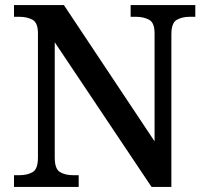

<svg xmlns="http://www.w3.org/2000/svg" viewBox="-20 -734 811 754"><path d="M35 0V-46H57Q87 -46 108 -58Q129 -70 129 -115V-603Q129 -645 107.5 -656.5Q86 -668 57 -668H35V-714H231L587 -179V-603Q587 -645 565.5 -656.5Q544 -668 515 -668H493V-714H747V-668H724Q695 -668 674 -656Q653 -644 653 -599V0H575L195 -568V-115Q195 -70 216 -58Q237 -46 266 -46H289V0Z"/></svg>

Font: Noto Naskh Arabic Medium
Style: Regular
Weight: 500
Designer: Monotype Design Team, David Williams, Mohamad Dakak and Nizar Qandah
Foundry: Monotype Imaging Inc.
Version: Version 2.016